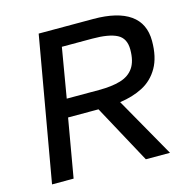

<svg xmlns="http://www.w3.org/2000/svg" viewBox="-100 -764 841 860"><g transform="rotate(-15 320.5 -334.0)"><path d="M37 0 154 -668H407Q520 -668 578 -627Q636 -586 636 -505Q636 -430 608.5 -382Q581 -334 534 -309.5Q487 -285 427 -277L584 0H472L325 -271H184L137 0ZM200 -354H350Q409 -354 449.5 -366Q490 -378 511 -408.5Q532 -439 532 -493Q532 -545 494.5 -564.5Q457 -584 380 -584H239Z"/></g></svg>

Font: Gantari Medium
Style: Italic
Weight: 500
Italic angle: -10°
Designer: Anugrah Pasau
Foundry: Lafontype
Version: Version 1.000